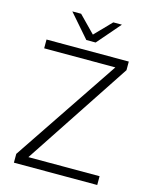

<svg xmlns="http://www.w3.org/2000/svg" viewBox="-129 -970 839 1055"><g transform="rotate(15 290.0 -443.0)"><path d="M528 -50V0H54V-50L457 -650H52V-700H520V-651L123 -50ZM149 -886H199L291 -792L382 -886H431L317 -754H264Z"/></g></svg>

Font: Krub Light
Style: Regular
Weight: 300
Designer: Ekaluck Peanpanawate
Foundry: Cadson Demak Co.,Ltd.
Version: Version 1.000; ttfautohint (v1.6)